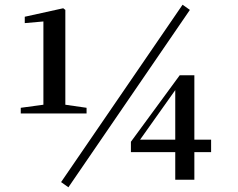

<svg xmlns="http://www.w3.org/2000/svg" viewBox="-20 -762 1011 814"><path d="M785 -720 754 -742 239 10 270 32ZM804 0V-117H875V-170H804V-443H742L535 -161V-117H723V0ZM723 -380V-170H574ZM347 -281V-305L257 -318V-720L248 -727L85 -691V-664L164 -671V-318L68 -305V-281Z"/></svg>

Font: AllPunType Bold
Style: Regular
Weight: 700
Version: 1.0